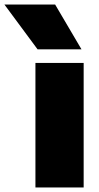

<svg xmlns="http://www.w3.org/2000/svg" viewBox="-108 -828 438 848"><path d="M48.5 0V-550H261.5V0ZM58 -610 -88.5 -808H135.5L252 -610Z"/></svg>

Font: Encode Sans Condensed Thin Black
Style: Regular
Weight: 900
Version: Version 3.002